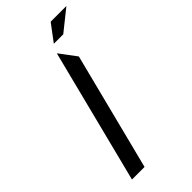

<svg xmlns="http://www.w3.org/2000/svg" viewBox="-250 -845 899 899"><g transform="rotate(-45 199.5 -396.0)"><path d="M125 0H41.7L210.8 -666.7L273.3 -583.3ZM232.5 -708.3 295 -791.7H399.2L295 -708.3Z"/></g></svg>

Font: Yulong
Style: Italic
Weight: 400
Italic angle: -14.25°
Designer: GGBotNet
Foundry: f0n7.com
Version: 1.00